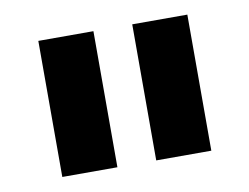

<svg xmlns="http://www.w3.org/2000/svg" viewBox="-48 -803 588 453"><g transform="rotate(-10 246.5 -577.0)"><path d="M425 -414V-740H293V-414ZM200 -414V-740H68V-414Z"/></g></svg>

Font: LVC Sans
Style: Bold
Weight: 700
Designer: Mike Abbink, Paul van der Laan, Pieter van Rosmalen
Foundry: Bold Monday
Version: Version 3.0